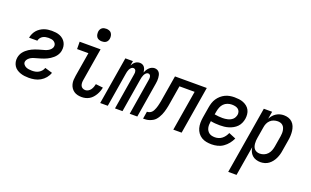

<svg xmlns="http://www.w3.org/2000/svg" viewBox="-98 -1249 3197 1974"><g transform="rotate(20 1500.0 -262.0)"><path d="M211 8Q187 8 163.5 5Q140 2 118.5 -5.5Q97 -13 78 -26Q59 -39 47 -58Q35 -77 30.5 -100Q26 -123 30 -147Q33 -164 39.5 -180Q46 -196 57 -210Q68 -224 81.5 -236Q95 -248 110 -257.5Q125 -267 140.5 -274.5Q156 -282 172.5 -288Q189 -294 205.5 -299Q222 -304 239 -308.5Q256 -313 272.5 -318Q289 -323 304.5 -331.5Q320 -340 332.5 -354Q345 -368 347 -384Q350 -400 342.5 -413.5Q335 -427 323 -435Q311 -443 295.5 -445.5Q280 -448 264 -448Q249 -448 233 -445Q217 -442 202.5 -434Q188 -426 178 -412Q168 -398 165 -383V-381H75V-385Q79 -406 88.5 -426.5Q98 -447 112.5 -464Q127 -481 146.5 -494Q166 -507 186.5 -514.5Q207 -522 228.5 -525Q250 -528 271 -528Q294 -528 316.5 -525Q339 -522 359 -514Q379 -506 395.5 -492Q412 -478 422.5 -459.5Q433 -441 436.5 -418.5Q440 -396 436 -373Q434 -357 427 -341Q420 -325 409 -310.5Q398 -296 384.5 -284.5Q371 -273 356 -263Q341 -253 325 -245.5Q309 -238 293 -232Q277 -226 260 -221Q243 -216 227 -211.5Q211 -207 194 -202Q177 -197 162 -189Q147 -181 134 -167Q121 -153 118 -137Q115 -119 125.5 -105Q136 -91 150.5 -84Q165 -77 183 -74.5Q201 -72 218 -72Q236 -72 254.5 -75.5Q273 -79 289.5 -88.5Q306 -98 319 -113Q332 -128 337 -146L419 -122Q409 -91 387 -64.5Q365 -38 335.5 -21Q306 -4 274 2Q242 8 211 8Z M790 8Q767 8 745 3Q723 -2 705 -14.5Q687 -27 675 -45Q663 -63 657.5 -85Q652 -107 653 -130Q654 -153 658 -176L702 -440H578L577 -520H806L747 -163Q744 -147 744.5 -131Q745 -115 751 -101Q757 -87 771 -79.5Q785 -72 801 -72Q817 -72 832.5 -81Q848 -90 858 -104.5Q868 -119 874 -135Q880 -151 883 -167L963 -158Q959 -138 951.5 -117.5Q944 -97 933 -78Q922 -59 907 -42Q892 -25 872.5 -13.5Q853 -2 832 3Q811 8 790 8ZM789 -601Q773 -601 757.5 -606.5Q742 -612 733 -624.5Q724 -637 721.5 -653.5Q719 -670 721 -687Q723 -698 729 -709Q735 -720 745 -727Q755 -734 766.5 -736.5Q778 -739 790 -739Q806 -739 821.5 -733.5Q837 -728 846 -715.5Q855 -703 858 -686.5Q861 -670 858 -653Q856 -642 850 -631Q844 -620 834 -613Q824 -606 812.5 -603.5Q801 -601 789 -601Z M991 0 1077 -520H1160L1151 -469Q1157 -480 1165.5 -491.5Q1174 -503 1185 -511.5Q1196 -520 1209 -524Q1222 -528 1234 -528Q1250 -528 1263.5 -521.5Q1277 -515 1285.5 -503Q1294 -491 1297.5 -476.5Q1301 -462 1303 -447Q1308 -462 1317 -476.5Q1326 -491 1338 -503Q1350 -515 1365.5 -521.5Q1381 -528 1396 -528Q1412 -528 1425.5 -521.5Q1439 -515 1447.5 -503Q1456 -491 1459.5 -476Q1463 -461 1464 -446Q1465 -431 1464 -415Q1463 -399 1460 -383L1397 0H1314L1379 -397Q1381 -407 1381 -416.5Q1381 -426 1378 -435Q1375 -444 1368 -449.5Q1361 -455 1351 -455Q1338 -455 1327.5 -444.5Q1317 -434 1311 -421.5Q1305 -409 1301.5 -396Q1298 -383 1296 -370L1235 0H1153L1218 -397Q1220 -407 1220 -416.5Q1220 -426 1217 -435Q1214 -444 1206.5 -449.5Q1199 -455 1189 -455Q1176 -455 1165.5 -444.5Q1155 -434 1149 -421.5Q1143 -409 1140 -396Q1137 -383 1135 -370L1074 0Z M1460 0 1473 -80Q1486 -80 1499.5 -85Q1513 -90 1523 -100Q1533 -110 1539.5 -123Q1546 -136 1551 -149Q1556 -162 1559.5 -175.5Q1563 -189 1566 -202.5Q1569 -216 1571.5 -229Q1574 -242 1576 -256L1620 -520H1968L1882 0H1791L1864 -440H1698L1666 -247Q1663 -229 1660 -212Q1657 -195 1652.5 -177.5Q1648 -160 1643 -143Q1638 -126 1630.5 -109.5Q1623 -93 1613.5 -77Q1604 -61 1591.5 -47Q1579 -33 1562.5 -24Q1546 -15 1528.5 -9Q1511 -3 1494 -1.5Q1477 0 1460 0Z M2211 8Q2181 8 2152.5 2.5Q2124 -3 2100.5 -17.5Q2077 -32 2060.5 -54.5Q2044 -77 2036.5 -104.5Q2029 -132 2029 -161.5Q2029 -191 2034 -221L2054 -341Q2058 -365 2066 -390Q2074 -415 2089 -437.5Q2104 -460 2124.5 -478Q2145 -496 2169 -507.5Q2193 -519 2218.5 -523.5Q2244 -528 2269 -528Q2294 -528 2319 -525Q2344 -522 2366.5 -513Q2389 -504 2407.5 -489Q2426 -474 2437 -453Q2448 -432 2450.5 -407Q2453 -382 2449 -357Q2445 -333 2434.5 -309.5Q2424 -286 2406.5 -268Q2389 -250 2366.5 -237.5Q2344 -225 2319.5 -217.5Q2295 -210 2271.5 -207.5Q2248 -205 2225 -205Q2199 -205 2173.5 -207Q2148 -209 2124 -214L2123 -207Q2120 -190 2119.5 -173.5Q2119 -157 2122.5 -141Q2126 -125 2134.5 -111.5Q2143 -98 2156 -88.5Q2169 -79 2185.5 -75.5Q2202 -72 2219 -72Q2238 -72 2258 -78Q2278 -84 2294.5 -97Q2311 -110 2323.5 -127.5Q2336 -145 2344 -164L2421 -132Q2407 -101 2385.5 -74Q2364 -47 2336 -27.5Q2308 -8 2275.5 0Q2243 8 2211 8ZM2224 -285Q2238 -285 2252 -286.5Q2266 -288 2280.5 -291.5Q2295 -295 2308.5 -301.5Q2322 -308 2333 -318Q2344 -328 2350.5 -341.5Q2357 -355 2360 -369Q2363 -387 2357 -404Q2351 -421 2337 -431Q2323 -441 2305.5 -444.5Q2288 -448 2269 -448Q2246 -448 2222.5 -439.5Q2199 -431 2182 -413.5Q2165 -396 2156 -373Q2147 -350 2143 -327L2137 -293Q2159 -289 2180.5 -287Q2202 -285 2224 -285Z M2470 215 2592 -520H2683L2669 -439Q2680 -459 2694.5 -476Q2709 -493 2728 -505Q2747 -517 2768 -522.5Q2789 -528 2810 -528Q2837 -528 2861 -520Q2885 -512 2903 -494.5Q2921 -477 2930.5 -453.5Q2940 -430 2943 -404.5Q2946 -379 2945 -352.5Q2944 -326 2939 -299L2919 -179Q2916 -157 2909.5 -135Q2903 -113 2893 -92Q2883 -71 2868 -52Q2853 -33 2834 -19Q2815 -5 2791.5 1.5Q2768 8 2746 8Q2721 8 2697 0.5Q2673 -7 2655.5 -23Q2638 -39 2628 -61Q2618 -83 2615 -108L2561 215ZM2709 -72Q2732 -72 2754.5 -81Q2777 -90 2793.5 -108Q2810 -126 2818.5 -148Q2827 -170 2831 -193L2851 -313Q2853 -328 2854 -344Q2855 -360 2852.5 -375.5Q2850 -391 2844.5 -404.5Q2839 -418 2828 -428.5Q2817 -439 2802.5 -443.5Q2788 -448 2773 -448Q2751 -448 2729.5 -441Q2708 -434 2691 -418Q2674 -402 2665 -381Q2656 -360 2653 -338L2633 -218Q2630 -202 2629 -185Q2628 -168 2629.5 -152Q2631 -136 2636 -121Q2641 -106 2651.5 -94.5Q2662 -83 2677.5 -77.5Q2693 -72 2709 -72Z"/></g></svg>

Font: Iosevka Term Curly Medium
Style: Italic
Weight: 500
Italic angle: -9°
Designer: Belleve Invis
Foundry: Belleve Invis
Version: Version 32.3.0